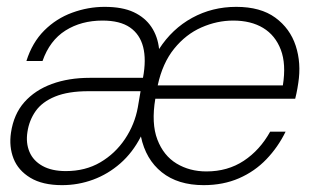

<svg xmlns="http://www.w3.org/2000/svg" viewBox="-20 -528 908 560"><path d="M161 12Q104 12 68.5 -9.5Q33 -31 19.5 -65.5Q6 -100 12 -141Q20 -195 51 -230Q82 -265 131 -283Q180 -301 242 -301H397Q407 -354 397.5 -391Q388 -428 359 -448Q330 -468 279 -468Q217 -468 171 -439Q125 -410 104 -350H57Q74 -404 109 -439Q144 -474 190.5 -491Q237 -508 285 -508Q337 -508 370 -492.5Q403 -477 421.5 -449.5Q440 -422 444 -385Q482 -444 540.5 -476Q599 -508 669 -508Q740 -508 783 -476.5Q826 -445 842.5 -394.5Q859 -344 850 -286Q849 -278 847.5 -270.5Q846 -263 844.5 -255Q843 -247 841 -240H433Q421 -168 439 -121Q457 -74 495 -51Q533 -28 582 -28Q644 -28 691 -59Q738 -90 768 -144H813Q791 -99 757 -63.5Q723 -28 677 -8Q631 12 574 12Q499 12 452 -25.5Q405 -63 391 -130Q367 -83 331 -51.5Q295 -20 251.5 -4Q208 12 161 12ZM172 -29Q229 -29 272.5 -54.5Q316 -80 344.5 -122.5Q373 -165 382 -215L390 -262H238Q179 -262 141 -246.5Q103 -231 84 -204Q65 -177 60 -143Q55 -111 66 -85Q77 -59 104 -44Q131 -29 172 -29ZM440 -279H805Q815 -341 799 -383Q783 -425 747.5 -446.5Q712 -468 660 -468Q613 -468 567.5 -448Q522 -428 488 -386Q454 -344 440 -279Z"/></svg>

Font: DM Sans 36pt ExtraLight
Style: Italic
Weight: 250
Italic angle: -10°
Designer: Colophon Foundry, Jonny Pinhorn
Foundry: Colophon Foundry
Version: Version 4.004;gftools[0.9.30]